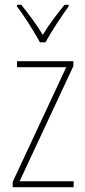

<svg xmlns="http://www.w3.org/2000/svg" viewBox="-20 -783 357 803"><path d="M288 0H33V-22L257 -502H51V-527H287V-507L62 -25H288ZM147 -606Q134 -630 116.5 -658.5Q99 -687 81.5 -713Q64 -739 51 -756V-763H69Q90 -737 115 -703Q140 -669 159 -637Q178 -669 201 -700Q224 -731 250 -763H267V-756Q244 -725 216.5 -682.5Q189 -640 170 -606Z"/></svg>

Font: Noto Sans Tamil Condensed Thin
Style: Regular
Weight: 100
Width: 3
Designer: Jelle Bosma - Monotype Design Team
Foundry: Monotype Imaging Inc.
Version: Version 2.004; ttfautohint (v1.8.4.7-5d5b)